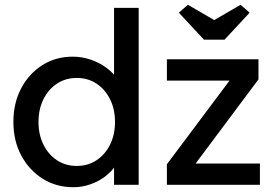

<svg xmlns="http://www.w3.org/2000/svg" viewBox="-20 -773 1158 803"><path d="M36 -263Q36 -342 68.5 -403.5Q101 -465 157 -500.5Q213 -536 284 -536Q323 -536 359.5 -523.5Q396 -511 425 -489.5Q454 -468 470.5 -442.5Q487 -417 487 -391L457 -389V-740H560V0H457V-125H477Q477 -101 461 -77.5Q445 -54 418.5 -34Q392 -14 357.5 -2Q323 10 287 10Q215 10 158.5 -25.5Q102 -61 69 -122.5Q36 -184 36 -263ZM461 -263Q461 -316 440.5 -357.5Q420 -399 384 -423Q348 -447 301 -447Q254 -447 218 -423Q182 -399 161.5 -357.5Q141 -316 141 -263Q141 -210 161.5 -168.5Q182 -127 218 -103Q254 -79 301 -79Q348 -79 384 -103Q420 -127 440.5 -168.5Q461 -210 461 -263ZM678 0V-86L940 -436H678V-525H1061V-441L798 -89H1067V0ZM833 -607 728 -720 766 -753 876 -689 986 -753 1024 -720 919 -607Z"/></svg>

Font: Our Lexend
Style: Regular
Weight: 400
Designer: Bonnie Shaver-Troup, Thomas Jockin
Foundry: Lexend
Version: Version 1.007